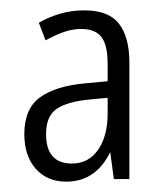

<svg xmlns="http://www.w3.org/2000/svg" viewBox="-20 -742 323 371"><path d="M143 -722Q190 -722 210 -696Q230 -670 230 -621V-396H200L193 -448Q165 -391 108 -391Q71 -391 49 -416Q27 -441 27 -483Q27 -532 57.5 -554Q88 -576 145 -581L188 -585V-618Q188 -655 176 -670.5Q164 -686 137 -686Q119 -686 101.5 -679.5Q84 -673 68 -664L55 -698Q74 -709 96 -715.5Q118 -722 143 -722ZM156 -550Q111 -546 90 -532Q69 -518 69 -483Q69 -426 119 -426Q151 -426 169.5 -452.5Q188 -479 188 -523V-553Z"/></svg>

Font: Noto Sans Telugu ExtraCondensed Light
Style: Regular
Weight: 300
Width: 2
Designer: Jelle Bosma - Monotype Design Team
Foundry: Monotype Imaging Inc.
Version: Version 2.005; ttfautohint (v1.8.4.7-5d5b)